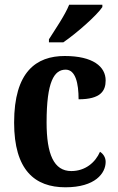

<svg xmlns="http://www.w3.org/2000/svg" viewBox="-20 -786 501 816"><path d="M188 -619V-606H249C306 -645 392 -721 415 -756V-766H274C256 -721 215 -662 188 -619ZM258 10C385 10 429 -50 429 -98C429 -117 419 -132 405 -141C385 -95 342 -59 283 -59C209 -59 178 -130 178 -266C178 -439 210 -490 259 -490C301 -490 314 -432 314 -364C408 -364 429 -400 429 -444C429 -503 375 -548 255 -548C134 -548 40 -481 40 -265C40 -63 128 10 258 10Z"/></svg>

Font: Noto Serif Tamil Condensed
Style: Bold Italic
Weight: 700
Width: 3
Italic angle: -12°
Designer: Indian Type Foundry, Tom Grace, and the Monotype Design Team
Foundry: Monotype Imaging Inc.
Version: Version 2.003